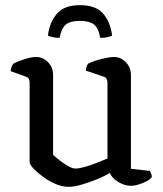

<svg xmlns="http://www.w3.org/2000/svg" viewBox="-20 -721 633 745"><path d="M246 4Q222 4 196 -7Q170 -18 147 -35Q124 -52 109.5 -67.5Q95 -83 95 -92V-400Q95 -408 92 -414.5Q89 -421 79 -424L21 -445Q23 -457 26 -464Q29 -471 32 -474Q48 -483 75.5 -491.5Q103 -500 119 -500Q147 -500 166.5 -479.5Q186 -459 186 -430V-120Q197 -110 212.5 -98Q228 -86 244.5 -76.5Q261 -67 273 -67Q286 -67 308 -73Q330 -79 354 -88.5Q378 -98 397 -106V-400Q397 -408 393.5 -415Q390 -422 381 -424L313 -447Q314 -458 317 -465Q320 -472 322 -474Q333 -480 352 -486Q371 -492 391 -496Q411 -500 421 -500Q449 -500 468.5 -479.5Q488 -459 488 -430V-66L561 -58Q563 -55 566 -48.5Q569 -42 569 -34Q563 -25 548.5 -17.5Q534 -10 517.5 -5Q501 0 490 0Q464 0 439.5 -14.5Q415 -29 406 -50Q385 -37 355.5 -25Q326 -13 296.5 -4.5Q267 4 246 4ZM290 -701Q351 -701 379.5 -669Q408 -637 415 -583Q410 -580 398 -577Q386 -574 369 -574Q362 -613 344 -626.5Q326 -640 290 -640Q254 -640 236.5 -626.5Q219 -613 211 -574Q196 -574 184 -577Q172 -580 166 -583Q172 -634 200.5 -667.5Q229 -701 290 -701Z"/></svg>

Font: Texturina 12pt
Style: Regular
Weight: 400
Designer: Guillermo Torres Carreño
Foundry: Omnibus-Type
Version: Version 1.002